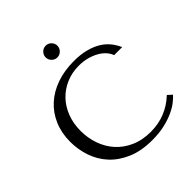

<svg xmlns="http://www.w3.org/2000/svg" viewBox="-244 -1073 1247 1247"><g transform="rotate(-45 379.5 -450.0)"><path d="M709 -129Q607 -33 467 -33Q389 -33 329 -60Q269 -87 229 -132Q189 -177 168.5 -236Q148 -295 148 -359Q148 -427 169.5 -483.5Q191 -540 230 -581Q269 -622 322.5 -645Q376 -668 439 -668Q482 -668 517.5 -658Q553 -648 580.5 -632Q608 -616 625.5 -595.5Q643 -575 650 -554H724Q709 -588 685.5 -617Q662 -646 627 -667Q592 -688 545 -700Q498 -712 438 -712Q351 -712 279.5 -687Q208 -662 157 -615.5Q106 -569 78 -503.5Q50 -438 50 -357Q50 -287 72.5 -220.5Q95 -154 142 -102.5Q189 -51 262 -19.5Q335 12 436 12Q500 12 550.5 0Q601 -12 638.5 -29.5Q676 -47 701 -67Q726 -87 739 -102ZM325 -858Q325 -836 341 -820Q357 -804 379 -804Q401 -804 417 -820Q433 -836 433 -858Q433 -880 417 -896Q401 -912 379 -912Q357 -912 341 -896Q325 -880 325 -858Z"/></g></svg>

Font: Tenor Sans
Style: Regular
Weight: 400
Designer: Denis Masharov
Foundry: Denis Masharov
Version: Version 1.1